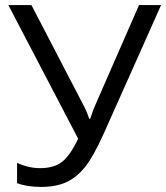

<svg xmlns="http://www.w3.org/2000/svg" viewBox="-20 -734 661 764"><path d="M143.1 9.8Q88.9 9.8 47.9 -4.9V-85.9Q93.3 -64.9 140.1 -64.9Q193.8 -64.9 226.3 -89.6Q258.8 -114.3 291 -182.1L13.2 -713.9H105L315.9 -308.1Q328.1 -284.2 335 -261.2H338.9Q352.5 -302.2 357.9 -313L533.2 -713.9H621.1L393.1 -203.1Q352.1 -111.8 319.1 -70.3Q286.1 -28.8 244.9 -9.5Q203.6 9.8 143.1 9.8Z"/></svg>

Font: WebKoruri
Style: Regular
Weight: 400
Foundry: lindwurm / mohemohe
Version: Version 1.00